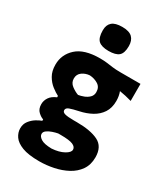

<svg xmlns="http://www.w3.org/2000/svg" viewBox="-227 -844 1006 1151"><g transform="rotate(30 276.0 -268.5)"><path d="M239 204.5Q163.5 204.5 120.8 188Q78 171.5 60 145.2Q42 119 42 89.5Q42 59.5 58.8 38Q75.5 16.5 97.2 3.2Q119 -10 134.5 -15V-25Q119 -29 99 -47Q79 -65 79 -99Q79 -124 93.8 -146Q108.5 -168 141 -181.5V-191Q120 -201.5 95 -220.8Q70 -240 52 -270.8Q34 -301.5 34 -346.5Q34 -416.5 86.5 -464.5Q139 -512.5 247.5 -512.5Q275.5 -512.5 296.2 -509.8Q317 -507 339.8 -504Q362.5 -501 396 -501H533.5V-383Q490.5 -395.5 448.5 -402Q459.5 -374 459.5 -339.5Q459.5 -291 437.8 -258Q416 -225 379.5 -205Q343 -185 298 -175.5Q256 -166.5 236 -159Q216 -151.5 216 -136.5Q216 -122 235.2 -116.8Q254.5 -111.5 297 -111.5H317.5Q412.5 -111.5 466.2 -85Q520 -58.5 520 16Q520 67.5 495 103.5Q470 139.5 428.5 161.8Q387 184 337.5 194.2Q288 204.5 239 204.5ZM242 -256.5Q259.5 -259 279.8 -266.8Q300 -274.5 314.5 -288.8Q329 -303 329 -325.5Q329 -359.5 303.5 -375.5Q278 -391.5 245.5 -393.5Q216 -391.5 193.5 -375.2Q171 -359 171 -329.5Q171 -300.5 195 -282.5Q219 -264.5 242 -256.5ZM265 101.5Q315.5 98 348 80.2Q380.5 62.5 380.5 43Q380.5 24 356.8 13.5Q333 3 272.5 3H255Q238.5 6 218.5 12.8Q198.5 19.5 184 30Q169.5 40.5 169.5 54.5Q169.5 72 191.5 86.2Q213.5 100.5 265 101.5ZM268 -576Q220.5 -576 198.8 -595.2Q177 -614.5 177 -667Q177 -704 198.8 -723.2Q220.5 -742.5 269 -742.5Q317 -742.5 338.5 -721.8Q360 -701 360 -661.5Q360 -613 338.5 -594.5Q317 -576 268 -576Z"/></g></svg>

Font: Commissioner Flair
Style: Bold
Weight: 700
Designer: Kostas Bartsokas
Foundry: Kostas Bartsokas
Version: Version 1.000; ttfautohint (v1.8.3)